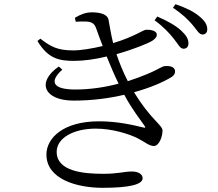

<svg xmlns="http://www.w3.org/2000/svg" viewBox="-20 -846 1040 918"><path d="M342 -742C359 -743 376 -744 393 -743C424 -741 433 -730 441 -707C451 -680 460 -653 471 -626C421 -614 367 -605 331 -605C252 -605 222 -624 173 -661L159 -650C211 -563 266 -555 335 -555C383 -555 438 -563 490 -576C509 -529 528 -485 547 -446C483 -429 412 -418 340 -418C229 -418 216 -458 278 -513L261 -528C152 -452 192 -365 332 -365C420 -365 503 -376 574 -393C612 -322 653 -271 670 -246C677 -236 676 -233 663 -237C616 -248 544 -266 453 -266C284 -266 202 -187 202 -107C202 10 346 52 471 52C600 52 662 36 662 6C662 -13 641 -26 611 -26C572 -26 548 -15 473 -15C378 -15 251 -27 251 -120C251 -186 331 -231 438 -231C520 -231 599 -204 636 -186C676 -166 692 -148 716 -148C740 -148 757 -191 757 -222C757 -248 699 -276 621 -405C697 -426 757 -452 794 -474C813 -484 817 -495 817 -505C817 -525 795 -532 770 -530C754 -530 743 -516 679 -490C653 -479 623 -468 591 -458C567 -505 550 -548 537 -587C618 -610 687 -638 708 -651C723 -661 730 -670 730 -680C729 -699 703 -704 680 -704C664 -704 625 -671 521 -640C511 -679 505 -719 499 -751C494 -779 456 -787 420 -787C390 -787 367 -778 338 -761ZM719 -749C762 -718 790 -687 810 -662C831 -636 841 -613 857 -613C872 -613 881 -622 881 -639C881 -659 871 -677 846 -700C821 -723 783 -745 732 -767ZM807 -809C853 -778 877 -754 899 -729C921 -704 931 -681 948 -681C962 -681 971 -690 971 -706C971 -727 960 -746 933 -768C909 -789 871 -808 819 -826Z"/></svg>

Font: Source Han Serif
Style: Regular
Weight: 400
Designer: Ryoko NISHIZUKA 西塚涼子 (kana & ideographs); Frank Grießhammer (Latin, Greek & Cyrillic); Wenlong ZHANG 张文龙 (bopomofo); San
Foundry: Adobe Systems Incorporated
Version: Version 1.001;PS 1.001;hotconv 16.6.54;makeotf.lib2.5.65590